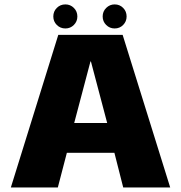

<svg xmlns="http://www.w3.org/2000/svg" viewBox="-20 -830 801 850"><path d="M28 0H236L276 -153.5H486.5L525.5 0H733.5L523 -675.5H238ZM308.5 -285.5 380.5 -558H382.5L454.5 -285.5ZM269.5 -704Q291.5 -704 307 -719.5Q322.5 -735 322.5 -757Q322.5 -779.5 307 -795Q291.5 -810.5 269.5 -810.5Q247 -810.5 231.5 -795Q216 -779.5 216 -757Q216 -735 231.5 -719.5Q247 -704 269.5 -704ZM487.5 -704Q510 -704 525.2 -719.5Q540.5 -735 540.5 -757Q540.5 -779.5 525.2 -795Q510 -810.5 487.5 -810.5Q466 -810.5 450.2 -795Q434.5 -779.5 434.5 -757Q434.5 -735 450 -719.5Q465.5 -704 487.5 -704Z"/></svg>

Font: Anybody Thin ExtraBold
Style: Regular
Weight: 800
Version: Version 1.113;gftools[0.9.25]